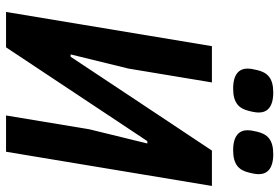

<svg xmlns="http://www.w3.org/2000/svg" viewBox="-168 -778 946 651"><g transform="rotate(90 305.5 -453.0)"><path d="M21 0H141L362 -333L459 -479H467L419 -283L372 0H495L611 -698H491L283 -385L173 -219H165L213 -415L260 -698H137ZM281 -770C330 -770 349 -790 357 -825C361 -841 362 -850 362 -857C362 -885 344 -906 294 -906C245 -906 226 -886 218 -851C214 -835 213 -826 213 -819C213 -791 231 -770 281 -770ZM490 -770C539 -770 558 -790 566 -825C570 -841 571 -850 571 -857C571 -885 553 -906 503 -906C454 -906 435 -886 427 -851C423 -835 422 -826 422 -819C422 -791 440 -770 490 -770Z"/></g></svg>

Font: IBM Plex Mono SmBld
Style: Italic
Weight: 600
Italic angle: -9.5°
Monospace: yes
Designer: Mike Abbink, Paul van der Laan, Pieter van Rosmalen
Foundry: Bold Monday
Version: Version 2.004